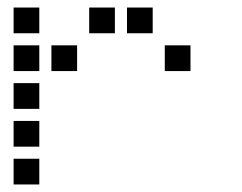

<svg xmlns="http://www.w3.org/2000/svg" viewBox="-20 -504 640 508"><path d="M17 -484Q16 -484 16 -484Q16 -484 16 -483V-417Q16 -416 16 -416Q16 -416 17 -416H83Q84 -416 84 -416Q84 -416 84 -417V-483Q84 -484 84 -484Q84 -484 83 -484ZM217 -484Q216 -484 216 -484Q216 -484 216 -483V-417Q216 -416 216 -416Q216 -416 217 -416H283Q284 -416 284 -416Q284 -416 284 -417V-483Q284 -484 284 -484Q284 -484 283 -484ZM317 -484Q316 -484 316 -484Q316 -484 316 -483V-417Q316 -416 316 -416Q316 -416 317 -416H383Q384 -416 384 -416Q384 -416 384 -417V-483Q384 -484 384 -484Q384 -484 383 -484ZM17 -384Q16 -384 16 -384Q16 -384 16 -383V-317Q16 -316 16 -316Q16 -316 17 -316H83Q84 -316 84 -316Q84 -316 84 -317V-383Q84 -384 84 -384Q84 -384 83 -384ZM117 -384Q116 -384 116 -384Q116 -384 116 -383V-317Q116 -316 116 -316Q116 -316 117 -316H183Q184 -316 184 -316Q184 -316 184 -317V-383Q184 -384 184 -384Q184 -384 183 -384ZM417 -384Q416 -384 416 -384Q416 -384 416 -383V-317Q416 -316 416 -316Q416 -316 417 -316H483Q484 -316 484 -316Q484 -316 484 -317V-383Q484 -384 484 -384Q484 -384 483 -384ZM17 -284Q16 -284 16 -284Q16 -284 16 -283V-217Q16 -216 16 -216Q16 -216 17 -216H83Q84 -216 84 -216Q84 -216 84 -217V-283Q84 -284 84 -284Q84 -284 83 -284ZM17 -184Q16 -184 16 -184Q16 -184 16 -183V-117Q16 -116 16 -116Q16 -116 17 -116H83Q84 -116 84 -116Q84 -116 84 -117V-183Q84 -184 84 -184Q84 -184 83 -184ZM17 -84Q16 -84 16 -84Q16 -84 16 -83V-17Q16 -16 16 -16Q16 -16 17 -16H83Q84 -16 84 -16Q84 -16 84 -17V-83Q84 -84 84 -84Q84 -84 83 -84Z"/></svg>

Font: Doto SemiBold
Style: Regular
Weight: 600
Monospace: yes
Version: Version 1.000